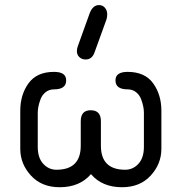

<svg xmlns="http://www.w3.org/2000/svg" viewBox="-20 -746 730 772"><path d="M345.7 -45.9Q300.8 6.8 219.7 6.8Q147.5 6.8 104.5 -40Q61.5 -86.9 61.5 -147.5V-300.8Q61.5 -365.2 94.7 -411.1Q127.9 -457 197.3 -457Q246.1 -457 246.1 -422.9Q246.1 -386.7 197.3 -386.7Q177.7 -386.7 163.6 -375.5Q149.4 -364.3 143.1 -347.2Q136.7 -330.1 134.3 -316.9Q131.8 -303.7 131.8 -293V-155.3Q131.8 -111.3 153.8 -87.4Q175.8 -63.5 207 -63.5Q304.7 -63.5 304.7 -160.2V-258.8Q304.7 -302.7 344.7 -302.7Q385.7 -302.7 385.7 -258.8V-160.2Q385.7 -63.5 483.4 -63.5Q514.6 -63.5 536.6 -87.4Q558.6 -111.3 558.6 -155.3V-293Q558.6 -303.7 556.2 -316.9Q553.7 -330.1 547.4 -347.2Q541 -364.3 526.9 -375.5Q512.7 -386.7 493.2 -386.7Q444.3 -386.7 444.3 -422.9Q444.3 -457 493.2 -457Q562.5 -457 595.7 -411.1Q628.9 -365.2 628.9 -300.8V-147.5Q628.9 -86.9 585.9 -40Q543 6.8 470.7 6.8Q390.6 6.8 345.7 -45.9ZM377.9 -725.6Q392.6 -725.6 401.9 -714.8Q411.1 -704.1 411.1 -688.5Q411.1 -677.7 408.2 -668L360.4 -536.1Q350.6 -506.8 324.2 -506.8Q309.6 -506.8 299.3 -516.1Q289.1 -525.4 289.1 -541Q289.1 -549.8 293 -560.5L340.8 -693.4Q353.5 -725.6 377.9 -725.6Z"/></svg>

Font: Jura
Style: DemiBold
Weight: 600
Version: Version 2.4